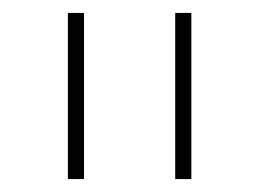

<svg xmlns="http://www.w3.org/2000/svg" viewBox="-20 -720 401 297"><path d="M251 -443V-700H276V-443ZM85 -443V-700H110V-443Z"/></svg>

Font: MuseoModerno Thin
Style: Regular
Weight: 100
Designer: Pablo Cosgaya, Héctor Gatti, Marcela Romero, and the Authors of The MuseoModerno Project.
Foundry: Omnibus-Type Team
Version: Version 1.003